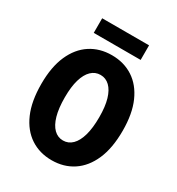

<svg xmlns="http://www.w3.org/2000/svg" viewBox="-194 -937 988 1071"><g transform="rotate(30 300.0 -401.5)"><path d="M300 12Q222 12 163 -27Q104 -66 71 -141.5Q38 -217 38 -329Q38 -438 71 -512.5Q104 -587 163 -625.5Q222 -664 300 -664Q378 -664 437 -625.5Q496 -587 529 -512.5Q562 -438 562 -329Q562 -217 529 -141.5Q496 -66 437 -27Q378 12 300 12ZM300 -115Q334 -115 359 -139.5Q384 -164 397.5 -211.5Q411 -259 411 -329Q411 -397 397.5 -443Q384 -489 359 -513Q334 -537 300 -537Q266 -537 241 -513Q216 -489 202.5 -443Q189 -397 189 -329Q189 -259 202.5 -211.5Q216 -164 241 -139.5Q266 -115 300 -115ZM149 -721V-815H451V-721Z"/></g></svg>

Font: Source Code Pro ExtraLight
Style: Bold
Weight: 700
Monospace: yes
Version: Version 1.018;hotconv 1.0.116;makeotfexe 2.5.65601